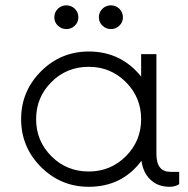

<svg xmlns="http://www.w3.org/2000/svg" viewBox="-20 -708 722 738"><path d="M188.8 -641.2Q188.8 -661.2 202.5 -674.4Q216.2 -687.5 235 -687.5Q253.8 -687.5 267.5 -674.4Q281.2 -661.2 281.2 -641.2Q281.2 -622.5 267.5 -609.4Q253.8 -596.2 235 -596.2Q216.2 -596.2 202.5 -609.4Q188.8 -622.5 188.8 -641.2ZM360 -641.2Q360 -661.2 373.8 -674.4Q387.5 -687.5 406.2 -687.5Q425 -687.5 438.8 -674.4Q452.5 -661.2 452.5 -641.2Q452.5 -622.5 438.8 -609.4Q425 -596.2 406.2 -596.2Q387.5 -596.2 373.8 -609.4Q360 -622.5 360 -641.2ZM635 -47.5H668.8V0Q652.5 10 631.2 10Q587.5 10 558.8 -16.9Q530 -43.8 523.8 -90Q448.8 10 321.2 10Q213.8 10 137.5 -66.2Q61.2 -142.5 61.2 -250Q61.2 -357.5 137.5 -433.8Q213.8 -510 321.2 -510Q445 -510 522.5 -413.8V-500H581.2V-116.2Q581.2 -47.5 635 -47.5ZM321.2 -48.8Q405 -48.8 463.8 -107.5Q522.5 -166.2 522.5 -250Q522.5 -333.8 463.8 -392.5Q405 -451.2 321.2 -451.2Q236.2 -451.2 177.5 -392.5Q118.8 -333.8 118.8 -250Q118.8 -166.2 177.5 -107.5Q236.2 -48.8 321.2 -48.8Z"/></svg>

Font: Now Light
Style: Regular
Weight: 300
Designer: Alfredo Marco Pradil
Foundry: Alfredo Marco Pradil
Version: Version 1.002;PS 001.002;hotconv 1.0.88;makeotf.lib2.5.64775